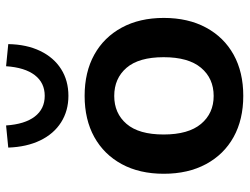

<svg xmlns="http://www.w3.org/2000/svg" viewBox="-112 -678 801 616"><g transform="rotate(-90 288.0 -370.5)"><path d="M288 10Q211.9 10 155.9 -21Q100 -52 69 -109.5Q38 -167 38 -245Q38 -323 69 -380Q100 -437 155.9 -468Q211.9 -499 288 -499Q364.1 -499 420.1 -468Q476 -437 507 -379.8Q538 -322.6 538 -245Q538 -167 507 -109.5Q476 -52 420.1 -21Q364.1 10 288 10ZM287.6 -85Q344 -85 378 -125.5Q412 -166 412 -245.5Q412 -325 378 -364.5Q344 -404 287.6 -404Q232 -404 198 -364.5Q164 -325 164 -245.5Q164 -166 198 -125.5Q232 -85 287.6 -85ZM288 -551Q240 -551 203 -574.5Q166 -598 145 -641.5Q124 -685 122 -744L193 -751Q197 -691 221.5 -659Q246 -627 288 -627Q330 -627 354.5 -659Q379 -691 383 -751L454 -744Q453 -685 432 -641.5Q411 -598 374 -574.5Q337 -551 288 -551Z"/></g></svg>

Font: Nunito Sans 12pt ExtraLight
Style: Regular
Weight: 200
Version: Version 3.101;gftools[0.9.27]